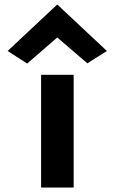

<svg xmlns="http://www.w3.org/2000/svg" viewBox="-20 -825 510 855"><path d="M14 -598 101 -542 235 -658 369 -543 456 -598 235 -805ZM308 10V-492H163V10Z"/></svg>

Font: Bluebird
Style: SfBdExt
Weight: 700
Designer: Jasper
Foundry: Cannot Into Space Fonts
Version: Version 0.98